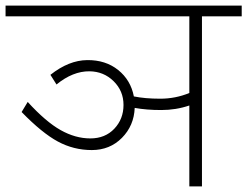

<svg xmlns="http://www.w3.org/2000/svg" viewBox="-35 -664 881 684"><path d="M639.5 0V-288.2Q592 -272 539.4 -272Q486.9 -272 444.9 -279.6Q442.4 -216.4 399.4 -172.9Q356.4 -129.4 292 -129.4Q227.5 -129.4 171.1 -159.8Q114.8 -190.1 42 -264.9L63.7 -300.8Q128.4 -230 181 -200.5Q233.6 -170.9 286.7 -170.9Q339.7 -170.9 372.3 -205.5Q405 -240.1 405 -290.2Q405 -340.2 369.6 -374.9Q334.2 -409.5 283.6 -410Q224.5 -410.5 166.3 -363L144.6 -397.4Q210.3 -449.4 275.8 -449.9Q341.3 -450.5 386 -414.6Q430.7 -378.7 441.9 -320.5Q481.8 -312.4 535.9 -312.4Q590 -312.4 639.5 -332.7V-605.7H-15.2V-644.1H826.1V-605.7H684.5V0Z"/></svg>

Font: Khula Light
Style: Regular
Weight: 300
Designer: Erin McLaughlin, Steve Matteson
Version: Version 1.002;PS 1.0;hotconv 1.0.72;makeotf.lib2.5.5900; ttf